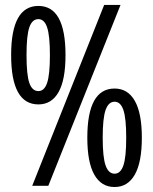

<svg xmlns="http://www.w3.org/2000/svg" viewBox="-20 -749 616 774"><path d="M109.9 0 399.9 -729H465.8L174.8 0ZM24.9 -526.9Q24.9 -725.1 134.8 -725.1Q244.1 -725.1 244.1 -526.9Q244.1 -427.2 216.1 -377.7Q188 -328.1 134.8 -328.1Q24.9 -328.1 24.9 -526.9ZM86.9 -526.9Q86.9 -446.8 98.4 -414.3Q109.9 -381.8 134.8 -381.8Q158.7 -381.8 169.9 -414.8Q181.2 -447.8 181.2 -526.9Q181.2 -605.5 169.9 -638.7Q158.7 -671.9 134.8 -671.9Q109.9 -671.9 98.4 -639.2Q86.9 -606.4 86.9 -526.9ZM332 -193.8Q332 -392.1 441.9 -392.1Q495.1 -392.1 523.4 -342.5Q551.8 -293 551.8 -193.8Q551.8 -94.7 523.4 -44.9Q495.1 4.9 441.9 4.9Q388.2 4.9 360.1 -44.9Q332 -94.7 332 -193.8ZM441.9 -48.8Q465.8 -48.8 477.3 -81.8Q488.8 -114.7 488.8 -193.8Q488.8 -272.9 477.3 -305.9Q465.8 -338.9 441.9 -338.9Q417.5 -338.9 405.8 -305.9Q394 -272.9 394 -193.8Q394 -114.7 405.8 -81.8Q417.5 -48.8 441.9 -48.8Z"/></svg>

Font: Lumene Sans Condensed
Style: Regular
Weight: 400
Width: 3
Designer: Deni Anggara
Version: Version 1.003;Glyphs 3.1.2 (3151)